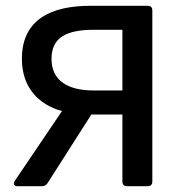

<svg xmlns="http://www.w3.org/2000/svg" viewBox="-20 -644 633 664"><path d="M293 -624C157.2 -624 55.7 -577.1 55.7 -440.4C55.7 -341.8 113.3 -282.2 194.3 -259.8L31.2 -18.6C24.4 -7.8 28.3 0 41 0H125C132.8 0 140.6 -3.9 144.5 -10.7L295.9 -248H403.3V-15.6C403.3 -5.9 409.2 0 418.9 0H491.2C501 0 506.8 -5.9 506.8 -15.6V-608.4C506.8 -618.2 501 -624 491.2 -624ZM403.3 -331.1H304.7C210 -331.1 158.2 -368.2 158.2 -440.4C158.2 -514.6 210 -541 304.7 -541H403.3Z"/></svg>

Font: Ed Sans Neue Medium
Style: Regular
Weight: 500
Designer: Stephen Hutchings
Version: Version 1.004;PS 001.004;hotconv 1.0.88;makeotf.lib2.5.64775